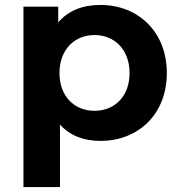

<svg xmlns="http://www.w3.org/2000/svg" viewBox="-20 -564 729 778"><path d="M363 -115C282 -115 221 -173 221 -268C221 -363 282 -422 363 -422C444 -422 505 -363 505 -268C505 -173 444 -115 363 -115ZM223 -59C264 -14 320 7 387 7C539 7 656 -100 656 -268C656 -436 539 -544 387 -544C315 -544 256 -521 216 -473V-537H75V194H223Z"/></svg>

Font: Montserrat-Alt1
Style: Bold
Weight: 700
Designer: Differentunic
Foundry: Differentunic
Version: Version 7.222